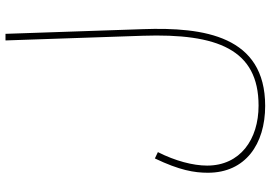

<svg xmlns="http://www.w3.org/2000/svg" viewBox="-163 -591 984 698"><g transform="rotate(-90 329.0 -242.0)"><path d="M50 22C50 158 154 230 293 230C547 230 580 9 572 -215L555 -714H531L548 -215C557 57 498 206 294 206C171 206 76 139 76 19C76 -32 93 -97 125 -160L102 -171C59 -81 50 -28 50 22Z"/></g></svg>

Font: Noto Sans Arabic UI Th
Style: Regular
Weight: 100
Designer: Monotype Design Team, Nadine Chahine and Nizar Qandah
Foundry: Monotype Imaging Inc.
Version: Version 2.010